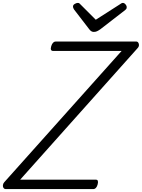

<svg xmlns="http://www.w3.org/2000/svg" viewBox="-73 -1303 978 1323"><path d="M-34 0Q-43 0 -48.5 -7.5Q-54 -15 -53 -26.5Q-52 -38 -44 -47L765 -952H293Q282 -952 278.5 -960Q275 -968 280 -985Q285 -1001 293 -1009Q301 -1017 311 -1017H865Q879 -1017 883.5 -1000.5Q888 -984 874 -970L66 -65H587Q598 -65 601 -57Q604 -49 600 -33Q596 -17 588 -8.5Q580 0 569 0ZM773 -1283Q783 -1283 791.5 -1273.5Q800 -1264 800 -1254Q800 -1246 797.5 -1242Q795 -1238 790 -1234L618 -1101Q605 -1092 595 -1087.5Q585 -1083 573 -1083Q563 -1083 555 -1088.5Q547 -1094 540 -1104L437 -1238Q433 -1245 431.5 -1249Q430 -1253 430 -1258Q430 -1269 442 -1276Q454 -1283 463 -1283Q471 -1283 475 -1279Q479 -1275 485 -1269L587 -1167L748 -1270Q755 -1274 761 -1278.5Q767 -1283 773 -1283Z"/></svg>

Font: Playwrite CO Light
Style: Regular
Weight: 300
Version: Version 1.002